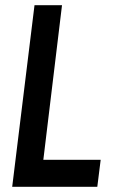

<svg xmlns="http://www.w3.org/2000/svg" viewBox="-20 -720 470 740"><path d="M355 0H27L113 -700H219L147 -104H368Z"/></svg>

Font: Kulim Park SemiBold
Style: Italic
Weight: 600
Italic angle: -8°
Designer: Noponies / Dale Sattler
Foundry: Noponies
Version: Version 1.000; ttfautohint (v1.8.3)